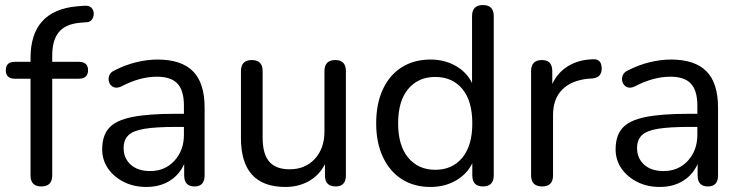

<svg xmlns="http://www.w3.org/2000/svg" viewBox="-20 -732 2938 761"><path d="M144 7Q101 7 101 -37V-420H39Q3 -420 3 -454Q3 -487 39 -487H101V-502Q101 -690 285 -707L312 -709Q332 -711 341.5 -702Q351 -693 351.5 -679.5Q352 -666 345 -655.5Q338 -645 325 -644L299 -642Q240 -637 213.5 -605Q187 -573 187 -512V-487H292Q329 -487 329 -454Q329 -420 292 -420H187V-37Q187 7 144 7Z M560 9Q510 9 470.5 -11Q431 -31 408 -64.5Q385 -98 385 -140Q385 -194 412 -224.5Q439 -255 503 -268Q567 -281 676 -281H709V-313Q709 -373 683.5 -400.5Q658 -428 602 -428Q534 -428 460 -389Q442 -381 429.5 -387Q417 -393 412.5 -406Q408 -419 413 -432.5Q418 -446 434 -453Q477 -475 520.5 -485.5Q564 -496 604 -496Q699 -496 745 -449.5Q791 -403 791 -305V-37Q791 7 751 7Q710 7 710 -37V-82Q691 -39 652 -15Q613 9 560 9ZM709 -229H678Q598 -229 552.5 -221.5Q507 -214 488.5 -195.5Q470 -177 470 -145Q470 -105 498 -79.5Q526 -54 575 -54Q634 -54 671.5 -95Q709 -136 709 -198Z M1111 9Q935 9 935 -185V-450Q935 -494 978 -494Q1021 -494 1021 -450V-186Q1021 -122 1047 -91.5Q1073 -61 1128 -61Q1190 -61 1228 -102.5Q1266 -144 1266 -211V-450Q1266 -494 1309 -494Q1351 -494 1351 -450V-37Q1351 7 1310 7Q1268 7 1268 -37V-81Q1245 -37 1204 -14Q1163 9 1111 9Z M1705 -59Q1773 -59 1812.5 -107Q1852 -155 1852 -243Q1852 -332 1812.5 -379.5Q1773 -427 1705 -427Q1638 -427 1598 -379.5Q1558 -332 1558 -243Q1558 -155 1598 -107Q1638 -59 1705 -59ZM1686 9Q1621 9 1573 -21.5Q1525 -52 1498 -109Q1471 -166 1471 -243Q1471 -321 1497.5 -378Q1524 -435 1572.5 -465.5Q1621 -496 1686 -496Q1742 -496 1786 -471Q1830 -446 1851 -403V-668Q1851 -712 1894 -712Q1937 -712 1937 -668V-37Q1937 7 1894 7Q1852 7 1852 -37V-85Q1831 -42 1787 -16.5Q1743 9 1686 9Z M2129 7Q2085 7 2085 -37V-450Q2085 -494 2128 -494Q2169 -494 2169 -450V-399Q2190 -445 2232.5 -470.5Q2275 -496 2331 -497Q2346 -498 2355 -490Q2364 -482 2365 -462Q2365 -444 2356.5 -433.5Q2348 -423 2327 -421L2311 -420Q2244 -413 2208 -376.5Q2172 -340 2172 -276V-37Q2172 7 2129 7Z M2595 9Q2545 9 2505.5 -11Q2466 -31 2443 -64.5Q2420 -98 2420 -140Q2420 -194 2447 -224.5Q2474 -255 2538 -268Q2602 -281 2711 -281H2744V-313Q2744 -373 2718.5 -400.5Q2693 -428 2637 -428Q2569 -428 2495 -389Q2477 -381 2464.5 -387Q2452 -393 2447.5 -406Q2443 -419 2448 -432.5Q2453 -446 2469 -453Q2512 -475 2555.5 -485.5Q2599 -496 2639 -496Q2734 -496 2780 -449.5Q2826 -403 2826 -305V-37Q2826 7 2786 7Q2745 7 2745 -37V-82Q2726 -39 2687 -15Q2648 9 2595 9ZM2744 -229H2713Q2633 -229 2587.5 -221.5Q2542 -214 2523.5 -195.5Q2505 -177 2505 -145Q2505 -105 2533 -79.5Q2561 -54 2610 -54Q2669 -54 2706.5 -95Q2744 -136 2744 -198Z"/></svg>

Font: Chiron GoRound TC N
Style: Regular
Weight: 350
Designer: Ryoko NISHIZUKA 西塚涼子 (kana, bopomofo & ideographs); Paul D. Hunt (Latin, Greek & Cyrillic); Sandoll Communications 산돌커뮤니
Foundry: Adobe
Version: Version 1.000;hotconv 1.1.1;makeotfexe 2.6.0